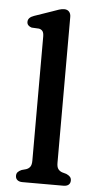

<svg xmlns="http://www.w3.org/2000/svg" viewBox="-53 -772 412 805"><g transform="rotate(5 153.0 -369.0)"><path d="M212.3 -707.6V-93.4Q212.3 -75.7 218.5 -67.4Q224.6 -59.1 235.3 -55.4L253.1 -50.4Q263.3 -46 268.9 -40Q274.5 -34 274.5 -24.4Q274.5 -12.8 267 -6.4Q259.4 0 245.5 0H72.7Q59.3 0 51.5 -6.4Q43.7 -12.8 43.7 -24.4Q43.7 -34 49.3 -40Q54.9 -46 65.1 -50.4L83.5 -55.4Q94.4 -59.1 100.4 -67.4Q106.5 -75.7 106.5 -93.4V-615.2Q106.5 -631.4 101.1 -638.3Q95.8 -645.2 85.9 -647.2L54.9 -648.8Q46 -651.4 40.6 -657Q35.3 -662.6 35.3 -671.2Q35.3 -680.6 41.6 -687.4Q48 -694.2 60.9 -698.6L136.3 -724.6Q151 -730.1 162.7 -733.9Q174.4 -737.6 184.5 -737.6Q197.5 -737.6 204.9 -729.5Q212.3 -721.4 212.3 -707.6Z"/></g></svg>

Font: Fraunces SuperSoft 9pt
Style: Regular
Weight: 900
Version: Version 1.000;[b76b70a41]